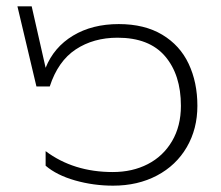

<svg xmlns="http://www.w3.org/2000/svg" viewBox="-20 -571 698 606"><path d="M124 -48V-94Q212 -28 336 -28Q398 -28 446.5 -53Q495 -78 523 -125.5Q551 -173 551 -237Q551 -335 501 -393.5Q451 -452 351 -452Q275 -452 219 -415Q163 -378 137 -298H95L35 -551H80L124 -357Q150 -422 210.5 -458.5Q271 -495 355 -495Q436 -495 492 -461.5Q548 -428 575.5 -369.5Q603 -311 603 -237Q603 -164 569.5 -106.5Q536 -49 475.5 -17Q415 15 337 15Q275 15 217 -1.5Q159 -18 124 -48Z"/></svg>

Font: Prompt ExtraLight
Style: Regular
Weight: 275
Designer: Katatrad Team
Foundry: CadsonDemak
Version: Version 1.001